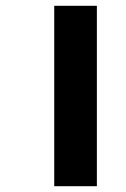

<svg xmlns="http://www.w3.org/2000/svg" viewBox="-20 -642 435 662"><path d="M167 -622H314V0H167Z"/></svg>

Font: Noto Sans Devanagari UI SemiCondensed ExtraBold
Style: Regular
Weight: 800
Width: 4
Designer: Jelle Bosma - Monotype Design Team
Foundry: Monotype Imaging Inc.
Version: Version 2.004; ttfautohint (v1.8.4.7-5d5b)